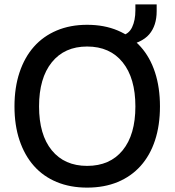

<svg xmlns="http://www.w3.org/2000/svg" viewBox="-20 -839 796 875"><path d="M377 16Q300 16 238.5 -9.5Q177 -35 134.5 -83Q92 -131 69 -199.5Q46 -268 46 -354Q46 -440 69 -509Q92 -578 134.5 -626Q177 -674 238.5 -700Q300 -726 377 -726Q455 -726 516.5 -700Q578 -674 621 -626Q664 -578 686.5 -509Q709 -440 709 -354Q709 -268 686.5 -199.5Q664 -131 621 -83Q578 -35 516.5 -9.5Q455 16 377 16ZM377 -83Q481 -83 539 -154Q597 -225 597 -354Q597 -483 539 -555Q481 -627 377 -627Q274 -627 216 -555Q158 -483 158 -354Q158 -225 216 -154Q274 -83 377 -83ZM521 -624.7 513 -673.5 535 -677.5Q567 -683.5 582 -714.9Q597 -746.2 597 -792.1V-818.9H694V-788.1Q694 -722.3 660 -682.5Q626 -642.7 545 -628.7Z"/></svg>

Font: Geist Med
Style: Regular
Weight: 400
Designer: Basement.studio, Andrés Briganti, Mateo Zaragoza
Foundry: Basement.studio, Vercel, Andrés Briganti, Guido Ferreyra, Mateo Zaragoza
Version: Version 1.401